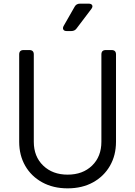

<svg xmlns="http://www.w3.org/2000/svg" viewBox="-20 -1019 740 1051"><path d="M350 12Q271 12 211 -21Q151 -54 118 -111.5Q85 -169 85 -243V-721Q85 -745 109 -745H141Q165 -745 165 -721V-243Q165 -162 216.5 -112.5Q268 -63 350 -63Q433 -63 484 -112.5Q535 -162 535 -243V-721Q535 -745 559 -745H591Q615 -745 615 -721V-243Q615 -169 582 -111.5Q549 -54 489.5 -21Q430 12 350 12ZM345 -849Q331 -849 326.5 -857.5Q322 -866 329 -878L389 -983Q398 -999 418 -999H465Q480 -999 484.5 -990.5Q489 -982 480 -970L399 -863Q389 -849 370 -849Z"/></svg>

Font: Pitagon Sans Text
Style: Regular
Weight: 400
Designer: Travis Tran
Foundry: Pitagon
Version: Version 1.001; ttfautohint (v1.8.4.7-5d5b);gftools[0.9.26]